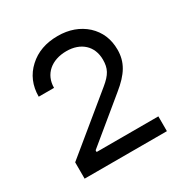

<svg xmlns="http://www.w3.org/2000/svg" viewBox="-101 -936 497 526"><g transform="rotate(-30 147.0 -672.5)"><path d="M280.3 -484.9V-531.7H85V-537.1L216.8 -645.5C257.3 -678.2 274.9 -706.5 274.9 -746.1C274.9 -779.8 263.2 -807.1 240.2 -828.6C216.8 -849.6 187 -860.4 151.4 -860.4C113.8 -860.4 83.5 -849.6 59.6 -827.6C35.6 -805.7 23.4 -776.9 23.4 -742.2H71.8C71.8 -785.2 104 -812.5 151.4 -812.5C196.3 -812.5 226.6 -785.6 226.6 -742.2C226.6 -714.8 218.3 -699.2 191.4 -677.2L20 -536.6V-484.9Z"/></g></svg>

Font: Estedad Regular
Style: Regular
Weight: 400
Designer: Amin Abedi
Version: Version 7.3